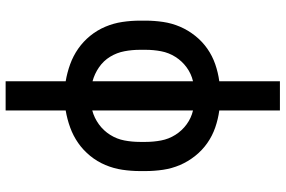

<svg xmlns="http://www.w3.org/2000/svg" viewBox="-182 -592 990 665"><g transform="rotate(-90 312.5 -260.0)"><path d="M262 215V5Q232 1 203 -9Q174 -19 149 -36.5Q124 -54 104.5 -78.5Q85 -103 73 -131Q61 -159 56.5 -189.5Q52 -220 52 -250V-270Q52 -300 56.5 -330.5Q61 -361 73 -389.5Q85 -418 104.5 -442Q124 -466 149 -483.5Q174 -501 203 -511.5Q232 -522 262 -527V-735H363V-527Q393 -522 422 -511.5Q451 -501 476 -483.5Q501 -466 520.5 -442Q540 -418 552 -389.5Q564 -361 568.5 -330.5Q573 -300 573 -270V-250Q573 -220 568.5 -189.5Q564 -159 552 -131Q540 -103 520.5 -78.5Q501 -54 476 -36.5Q451 -19 422 -9Q393 1 363 5V215ZM262 -86V-435Q236 -428 214 -412Q192 -396 177.5 -373Q163 -350 158 -323.5Q153 -297 153 -270V-250Q153 -223 158 -196.5Q163 -170 177.5 -147Q192 -124 214 -108Q236 -92 262 -86ZM363 -86Q389 -92 411 -108Q433 -124 447.5 -147Q462 -170 467 -196.5Q472 -223 472 -250V-270Q472 -297 467 -323.5Q462 -350 448 -373Q434 -396 411.5 -411.5Q389 -427 363 -434Z"/></g></svg>

Font: Zed Sans Semibold
Style: Regular
Weight: 600
Designer: Belleve Invis
Foundry: Belleve Invis
Version: Version 1.0.0; ttfautohint (v1.8.4)